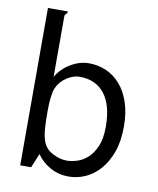

<svg xmlns="http://www.w3.org/2000/svg" viewBox="-78 -726 656 799"><g transform="rotate(10 250.0 -327.0)"><path d="M60 -665H144V-663Q144 -658 138.5 -653.5Q133 -649 133 -643V-387Q155 -424 192.5 -446Q230 -468 269 -468Q307 -468 341 -453.5Q375 -439 401 -409.5Q427 -380 442 -336Q457 -292 457 -233Q457 -171 440.5 -125.5Q424 -80 397 -49.5Q370 -19 336 -4Q302 11 266 11Q224 11 189 -8Q154 -27 131 -60L106 0H60ZM185 -70Q204 -60 219 -56.5Q234 -53 247 -53Q267 -53 291 -60.5Q315 -68 335.5 -87Q356 -106 369.5 -138Q383 -170 383 -219Q383 -310 346 -358Q309 -406 239 -406Q214 -406 186 -388Q158 -370 145 -340Q133 -310 133 -242Q133 -200 135 -171Q137 -142 143 -122.5Q149 -103 159 -91Q169 -79 185 -70Z"/></g></svg>

Font: InconsolataGo
Style: Regular
Weight: 400
Designer: Raph Levien, Kirill Tkachev
Foundry: Cyreal
Version: Version 1.013